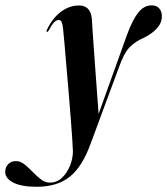

<svg xmlns="http://www.w3.org/2000/svg" viewBox="-155 -468 640 736"><path d="M332 -335Q353 -392 375 -419.8Q397 -447.5 426.5 -447.5Q445 -447.5 455.2 -436Q465.5 -424.5 465.5 -406Q465.5 -380.5 447 -359.8Q428.5 -339 397 -323.5Q363.5 -309 342 -287Q320.5 -265 301.5 -211.5L194 78.5Q161.5 170 113 209Q64.5 248 -14 248Q-73 248 -104 232Q-135 216 -135 191Q-135 173 -123.5 161.2Q-112 149.5 -94 149.5Q-77 149.5 -61.2 162Q-45.5 174.5 -30 190.8Q-14.5 207 1.8 219.5Q18 232 36.5 232Q63 232 82.8 213.2Q102.5 194.5 113.5 166.8Q124.5 139 124.5 112Q124.5 102 122.2 68Q120 34 116.2 -14.2Q112.5 -62.5 108 -115.8Q103.5 -169 99.2 -218.5Q95 -268 91.8 -304.8Q88.5 -341.5 87 -356Q85 -375.5 81.2 -383.5Q77.5 -391.5 70 -391.5Q61.5 -391.5 52.2 -382.2Q43 -373 32 -351.5Q28.5 -345.5 25.5 -346Q21 -347 24.5 -353Q46 -398.5 78.5 -422.8Q111 -447 147.5 -447Q193 -447 197 -395Q198 -377.5 201 -334Q204 -290.5 208 -235.2Q212 -180 216 -125.5Q220 -71 223 -31.5Z"/></svg>

Font: Fraunces 144pt S000 SemiBold
Style: Italic
Weight: 600
Italic angle: -16°
Version: Version 1.000; ttfautohint (v1.8.3)